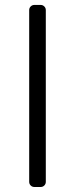

<svg xmlns="http://www.w3.org/2000/svg" viewBox="-20 -747 300 767"><path d="M96.6 -20.6V-706.7Q96.6 -715.2 102.6 -721.2Q108.7 -727.3 117.5 -727.3H142.4Q150.9 -727.3 157 -721.2Q163 -715.2 163 -706.7V-20.6Q163 -12.1 157 -6Q150.9 0 142.4 0H117.5Q108.7 0 102.6 -6Q96.6 -12.1 96.6 -20.6Z"/></svg>

Font: DeltaSans Light
Style: Regular
Weight: 300
Designer: Rasmus Andersson
Foundry: rsms
Version: Version 3.012